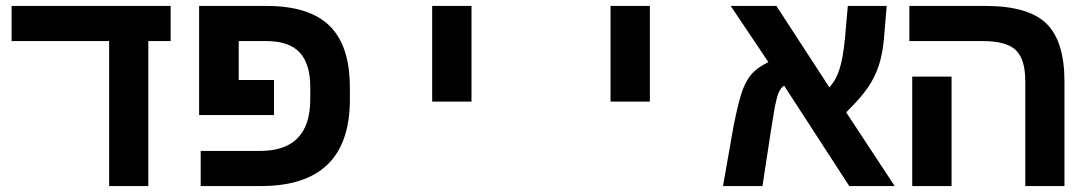

<svg xmlns="http://www.w3.org/2000/svg" viewBox="-20 -626 3641 646"><path d="M479 0H347.2V-487.8H19V-606H554.2V-487.8H479Z M1023.9 -333Q1023.9 -411.1 988.3 -449.5Q952.6 -487.8 876 -487.8H783.2V-356.9H901.9V-238.8H649.9V-606H877Q1020.5 -606 1088.9 -539.1Q1157.2 -472.2 1157.2 -331.1V-291Q1157.2 0 857.9 0H655.3V-118.2H855Q1023.9 -118.2 1023.9 -292Z M1434.1 -606H1566.4V-284.2H1434.1Z M2034.2 -606H2166.5V-284.2H2034.2Z M2438.5 -606H2592.3L2770.5 -332Q2793 -356.4 2804.9 -394.3Q2816.9 -432.1 2823.2 -499L2832.5 -606H2963.4L2953.6 -490.2Q2948.7 -440.9 2936 -403.3Q2923.3 -365.7 2900.4 -331.8Q2877.4 -297.9 2827.1 -248L2990.2 0H2837.4L2618.2 -337.9Q2606.4 -330.1 2599.9 -314.5Q2593.3 -298.8 2586.9 -266.1Q2580.6 -233.4 2545.4 0H2412.6L2448.2 -202.1Q2465.8 -290 2479 -324.5Q2492.2 -358.9 2511.2 -379.4Q2530.3 -399.9 2565.4 -417Z M3181.6 0H3049.3V-368.2H3181.6ZM3561.5 0H3429.7V-352.1Q3429.7 -426.8 3397.9 -457.3Q3366.2 -487.8 3287.6 -487.8H3039.6V-606H3295.4Q3439.5 -606 3500.5 -546.9Q3561.5 -487.8 3561.5 -351.1Z"/></svg>

Font: Liberation Mono
Style: Bold
Weight: 700
Monospace: yes
Designer: Steve Matteson
Foundry: Ascender Corporation
Version: Version 2.1.5